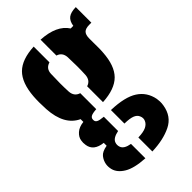

<svg xmlns="http://www.w3.org/2000/svg" viewBox="-241 -697 985 985"><g transform="rotate(-45 251.0 -204.5)"><path d="M204.5 201Q127.5 196.5 89.2 173.2Q51 150 42.5 117Q37.5 97.5 40.5 79Q44.5 56.5 58.8 38.8Q73 21 109.5 15V-6Q44 -13.5 36.5 -64Q35 -76 35 -81.2Q35 -86.5 36.5 -97Q39.5 -118 58.8 -135.2Q78 -152.5 111.5 -156V-176Q31 -213.5 23.5 -337Q20.5 -390.5 23.5 -430Q30.5 -521 73 -563Q115.5 -605 204.5 -609.5V-495Q170 -485 168.5 -448Q165.5 -376.5 168.5 -319Q171 -281.5 204.5 -271.5V-155.5Q175 -153.5 164.8 -147.2Q154.5 -141 154.5 -129V-126Q154.5 -114.5 165 -108.8Q175.5 -103 204.5 -100.5V3Q162 11.5 153.5 34Q147.5 50 153.5 66Q162 89.5 204.5 96.5ZM254.5 -156.5V-271.5Q287 -281.5 289.5 -319Q292.5 -376.5 289.5 -448Q287 -484.5 254.5 -494.5V-609.5Q364 -603.5 404.5 -541H423.5Q428 -572 446 -585.8Q464 -599.5 500.5 -600V-487H485.5Q458.5 -487 447 -475.5Q435.5 -464 435.5 -437V-408Q435.5 -390 435.8 -373Q436 -356 434.5 -337Q429 -246.5 386.8 -204Q344.5 -161.5 254.5 -156.5ZM254.5 201.5V100Q292.5 99 312 89.5Q331.5 80 338.5 63Q345.5 47.5 337.5 30Q331 14.5 311.8 7Q292.5 -0.5 254.5 -1V-99Q353 -96 401.5 -64.2Q450 -32.5 461.5 27Q463 35 463.5 47.8Q464 60.5 461.5 75Q450.5 143 393.5 171Q336.5 199 254.5 201.5Z"/></g></svg>

Font: Big Shoulders Stencil Display Black
Style: Regular
Weight: 900
Designer: Patric King
Foundry: XO Type Co
Version: Version 1.000